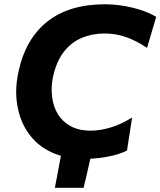

<svg xmlns="http://www.w3.org/2000/svg" viewBox="-20 -748 768 920"><path d="M243 152Q250.5 113.5 257.5 75Q265 37 272 -1.5Q187 -26.5 135 -86Q83 -145.5 66 -227.5Q57.5 -266 57.5 -307Q57.5 -353 68 -401.5Q101.5 -561 206.2 -644.2Q311 -727.5 483 -727.5Q547.5 -727.5 614.2 -711.5Q681 -695.5 728.5 -667.5L684.5 -518.5Q633.5 -553 584.2 -570.2Q535 -587.5 480.5 -587.5Q422 -587.5 371.8 -566.5Q321.5 -545.5 285.8 -499.5Q250 -453.5 234 -379.5Q227.5 -348.5 227.5 -318.5Q227.5 -302 229.5 -285.5Q234.5 -239.5 256.2 -202.8Q278 -166 317.5 -144Q357 -122 415 -122Q459.5 -122 510.5 -137.2Q561.5 -152.5 613 -185L588.5 -26.5Q553 -9 505.8 0.8Q458.5 10.5 413 12.5L397 82.5Q388.5 117 380.5 152Z"/></svg>

Font: Heraclito
Style: Bold Italic
Weight: 700
Italic angle: -12°
Designer: Kostas Bartsokas (font) & Cristiano Sobral (main changes)
Foundry: Kostas Bartsokas (font) & Cristiano Sobral (main changes)
Version: Version 1.00;July 8, 2020;FontCreator 13.0.0.2655 64-bit